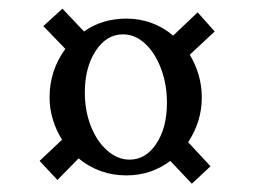

<svg xmlns="http://www.w3.org/2000/svg" viewBox="-20 -535 596 452"><path d="M380.9 -156.2Q335.9 -122.1 277.3 -122.1Q213.9 -122.1 165 -162.1L115.2 -111.3L73.2 -156.2L126 -206.1Q96.7 -253.9 96.7 -305.7Q96.7 -369.1 133.8 -419.9L82 -473.6L127 -514.6L177.7 -460.9Q220.7 -491.2 277.3 -491.2Q339.8 -491.2 387.7 -451.2L445.3 -505.9L485.4 -460.9L426.8 -406.2Q455.1 -358.4 455.1 -305.7Q455.1 -249 422.9 -200.2L475.6 -143.6L431.6 -102.5ZM373 -293Q373 -336.9 358.9 -374Q344.7 -411.1 321.3 -432.6Q297.9 -454.1 269.5 -454.1Q230.5 -454.1 205.1 -415Q179.7 -376 179.7 -317.4Q179.7 -274.4 193.8 -238.3Q208 -202.1 232.4 -180.7Q256.8 -159.2 285.2 -159.2Q323.2 -159.2 348.1 -196.8Q373 -234.4 373 -293Z"/></svg>

Font: Comprehension Dark
Style: Regular
Weight: 700
Designer: Alfredo Marco Pradil
Foundry: Alfredo Marco Pradil
Version: 1.0